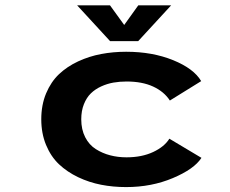

<svg xmlns="http://www.w3.org/2000/svg" viewBox="-20 -712 890 742"><path d="M641.5 -691.5 514 -553H405.5L278 -691.5H405L460 -615.5L514.5 -691.5ZM758.5 -102Q730.5 -58.5 648 -23.8Q565.5 11 467.5 11Q417 11 370.8 2Q324.5 -7 282 -27.2Q239.5 -47.5 208 -77.2Q176.5 -107 158 -151.8Q139.5 -196.5 139.5 -251Q139.5 -306.5 158.2 -351.2Q177 -396 208.2 -425.5Q239.5 -455 282 -474.8Q324.5 -494.5 370.8 -503.2Q417 -512 467.5 -512Q569 -512 649 -479.5Q729 -447 757.5 -398.5L636.5 -323.5Q614 -358 571.8 -377.5Q529.5 -397 469 -397Q442.5 -397 418.2 -392.8Q394 -388.5 371 -378Q348 -367.5 331.2 -351.2Q314.5 -335 304.2 -309.2Q294 -283.5 294 -251Q294 -211.5 309.2 -181.8Q324.5 -152 350.2 -135.8Q376 -119.5 405.8 -111.8Q435.5 -104 469 -104Q528 -104 571.8 -124.5Q615.5 -145 634.5 -176Z"/></svg>

Font: League Mono Wide SemiBold
Style: Regular
Weight: 600
Width: 8
Designer: Tyler Finck
Foundry: The League of Moveable Type / Tyler Finck
Version: Version 2.210